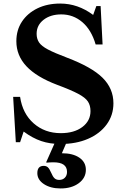

<svg xmlns="http://www.w3.org/2000/svg" viewBox="-20 -800 703 1080"><path d="M69 0 54 -255H93Q107 -161 169.5 -106Q232 -51 322 -51Q397 -51 443 -85.5Q489 -120 489 -175Q489 -207 474.5 -229Q460 -251 419.5 -272.5Q379 -294 301 -323Q185 -367 128.5 -427.5Q72 -488 72 -568Q72 -631 103.5 -678.5Q135 -726 190.5 -753Q246 -780 319 -780Q418 -780 504 -716L522 -766H546L557 -550H518Q494 -632 443 -675.5Q392 -719 325 -719Q264 -719 225 -688.5Q186 -658 186 -610Q186 -582 199.5 -561.5Q213 -541 250 -521.5Q287 -502 356 -476Q496 -423 557 -362.5Q618 -302 618 -219Q618 -152 580 -100Q542 -48 475 -19Q408 10 320 10Q261 10 212 -6.5Q163 -23 113 -60L93 0ZM360 -12 328 62Q390 62 426.5 87Q463 112 463 155Q463 201 423 230.5Q383 260 321 260Q264 260 227 235.5Q190 211 190 174Q190 133 226 133Q240 133 249 141Q258 149 267 170Q277 194 287 203Q297 212 313 212Q333 212 345 199.5Q357 187 357 167Q357 113 281 113Q260 113 242 115L240 112L295 -12Z"/></svg>

Font: Libre Baskerville
Style: Bold
Weight: 700
Designer: Pablo Impallari, Rodrigo Fuenzalida
Foundry: Pablo Impallari, Rodrigo Fuenzalida
Version: Version 1.051; ttfautohint (v1.8.4.7-5d5b)